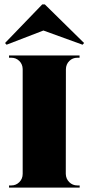

<svg xmlns="http://www.w3.org/2000/svg" viewBox="-20 -852 402 872"><path d="M171.9 -832 2.9 -656.7 9.8 -648.9 177.2 -713.4 355 -648.9 361.8 -656.7 183.6 -832ZM279.3 -537.6 278.8 -62.5Q279.3 -40 294.4 -24.9Q309.6 -9.8 331.1 -9.8H341.8V0H21V-9.8H31.7Q52.7 -9.8 67.9 -24.9Q83 -40 83 -62.5V-538.6Q82.5 -560.5 67.6 -575.2Q52.7 -589.8 31.7 -589.8H21V-600.1H341.3V-589.8H331.1Q309.6 -589.8 294.7 -575Q279.8 -560.1 279.3 -537.6Z"/></svg>

Font: Cinzel Black
Style: Regular
Weight: 900
Designer: Natanael Gama
Version: Version 1.001;PS 001.001;hotconv 1.0.56;makeotf.lib2.0.21325